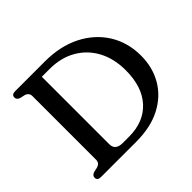

<svg xmlns="http://www.w3.org/2000/svg" viewBox="-161 -904 1107 1107"><g transform="rotate(-45 393.0 -350.0)"><path d="M54 -23Q54 -41 76 -48.5L103.5 -54.5Q133.5 -62.5 133.5 -90V-610Q133.5 -637.5 103.5 -645.5L76 -651.5Q54 -659 54 -677Q54 -700 83 -700H326.5Q451 -700 544.5 -652.5Q638 -605 689.8 -521.8Q741.5 -438.5 741.5 -331.5Q741.5 -236.5 698 -161.5Q654.5 -86.5 571.5 -43.2Q488.5 0 369.5 0H83Q54 0 54 -23ZM362 -50Q482 -50 550.8 -124.8Q619.5 -199.5 619.5 -334.5Q619.5 -428.5 581.8 -499.5Q544 -570.5 475.2 -610.2Q406.5 -650 313.5 -650H250.5V-100.5Q250.5 -50 310 -50Z"/></g></svg>

Font: Fraunces 9pt Soft
Style: Regular
Weight: 400
Version: Version 1.000;[0bf87f6ff]